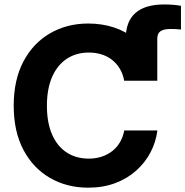

<svg xmlns="http://www.w3.org/2000/svg" viewBox="-20 -845 845 875"><path d="M553.2 -477.1V-670.4Q553.2 -747.1 597.2 -785.9Q641.1 -824.7 728.5 -824.7Q751 -824.7 770.5 -823Q790 -821.3 804.7 -818.4V-710.4Q793.9 -711.9 781.7 -712.4Q769.5 -712.9 757.8 -712.9Q725.6 -712.9 711.2 -702.6Q696.8 -692.4 696.8 -668.9V-477.1ZM381.8 10.3Q284.7 10.3 207.8 -34.2Q130.9 -78.6 86.7 -162.1Q42.5 -245.6 42.5 -363.3Q42.5 -481.4 86.9 -565.2Q131.3 -648.9 208.5 -693.4Q285.6 -737.8 381.8 -737.8Q444.3 -737.8 498.3 -720.2Q552.2 -702.6 593.8 -668.9Q635.3 -635.3 661.9 -586.9Q688.5 -538.6 696.8 -477.1H545.9Q540.5 -507.3 526.4 -531.2Q512.2 -555.2 491.2 -571.8Q470.2 -588.4 443.4 -596.9Q416.5 -605.5 384.8 -605.5Q327.1 -605.5 283.9 -576.7Q240.7 -547.9 217.3 -493.9Q193.8 -439.9 193.8 -363.3Q193.8 -285.6 217.5 -231.7Q241.2 -177.7 284.2 -149.9Q327.1 -122.1 384.8 -122.1Q416 -122.1 442.9 -130.9Q469.7 -139.6 491 -156Q512.2 -172.4 526.4 -196.3Q540.5 -220.2 546.4 -250.5H697.3Q690.4 -197.3 665.8 -150.4Q641.1 -103.5 600.3 -67.1Q559.6 -30.8 504.6 -10.3Q449.7 10.3 381.8 10.3Z"/></svg>

Font: Inter 18pt
Style: Bold
Weight: 700
Designer: Rasmus Andersson
Foundry: rsms
Version: Version 4.001;git-66647c0bb